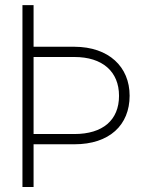

<svg xmlns="http://www.w3.org/2000/svg" viewBox="-20 -748 592 768"><path d="M69.8 -727.5V0H114.3V-170.9H277.8C417.5 -170.9 498.5 -247.6 498.5 -365.2C498.5 -480.5 415.5 -560.5 277.8 -561H114.3V-727.5ZM114.3 -211.9V-520H277.8C389.6 -520 456.1 -461.9 456.1 -364.7C456.1 -267.6 391.1 -211.9 277.8 -211.9Z"/></svg>

Font: Raveo Display Display ExLight
Style: Regular
Weight: 200
Designer: Jakub Foglar, Rasmus Andersson (Inter)
Foundry: Jakubfoglar.com
Version: Version 1.100;Glyphs 3.2.3 (3260)